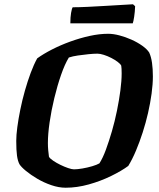

<svg xmlns="http://www.w3.org/2000/svg" viewBox="-20 -878 744 898"><path d="M287 0Q255 0 220 -12Q185 -24 154.5 -42Q124 -60 101.5 -78.5Q79 -97 71 -110Q63 -125 59.5 -150Q56 -175 56 -219Q56 -246 61 -283.5Q66 -321 75 -365.5Q84 -410 96.5 -454Q109 -498 123.5 -537Q138 -576 154 -605Q183 -626 223 -646.5Q263 -667 308.5 -683.5Q354 -700 399.5 -710Q445 -720 486 -720Q510 -720 538.5 -712.5Q567 -705 595 -692.5Q623 -680 645.5 -664Q668 -648 678 -632Q687 -612 691 -584Q695 -556 695 -521Q695 -484 689 -440Q683 -396 672.5 -350Q662 -304 647.5 -259Q633 -214 616 -173.5Q599 -133 580 -102Q549 -79 500 -55Q451 -31 395.5 -15.5Q340 0 287 0ZM326 -86Q342 -86 365.5 -90Q389 -94 411 -100.5Q433 -107 445 -114Q461 -139 475.5 -178.5Q490 -218 503.5 -264.5Q517 -311 527 -360Q537 -409 543 -454.5Q549 -500 549 -535Q549 -547 548.5 -556Q548 -565 547 -571Q543 -579 530.5 -588.5Q518 -598 500.5 -607Q483 -616 465.5 -621.5Q448 -627 436 -627Q418 -627 393.5 -624.5Q369 -622 344.5 -618.5Q320 -615 302 -609Q283 -578 265.5 -527.5Q248 -477 234 -419Q220 -361 212 -306Q204 -251 204 -209Q204 -192 205.5 -175.5Q207 -159 209 -145Q213 -137 228.5 -126.5Q244 -116 262.5 -107Q281 -98 298.5 -92Q316 -86 326 -86ZM309 -769Q309 -798 312.5 -818Q316 -838 320 -844Q350 -844 391 -846Q432 -848 474 -850.5Q516 -853 550 -855Q584 -857 602 -858L612 -849Q611 -822 607.5 -799.5Q604 -777 601 -769Z"/></svg>

Font: Texturina Medium 12pt ExtraBold
Style: Italic
Weight: 800
Italic angle: -11°
Version: Version 1.002